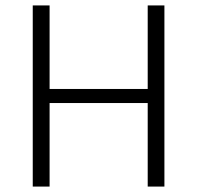

<svg xmlns="http://www.w3.org/2000/svg" viewBox="-20 -687 725 707"><path d="M523.9 -359.4H162.6V-667H100.6V0H162.6V-307.6H523.9V0H585.4V-667H523.9Z"/></svg>

Font: Estedad Light
Style: Regular
Weight: 300
Designer: Amin Abedi
Version: Version 7.3